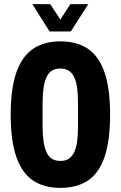

<svg xmlns="http://www.w3.org/2000/svg" viewBox="-20 -901 587 933"><path d="M273 12Q193 12 139.5 -24.5Q86 -61 59 -139.5Q32 -218 32 -344Q32 -469 59 -547.5Q86 -626 139.5 -663Q193 -700 273 -700Q355 -700 408.5 -663Q462 -626 488.5 -547.5Q515 -469 515 -344Q515 -218 488.5 -139.5Q462 -61 408.5 -24.5Q355 12 273 12ZM273 -119Q299 -119 315 -130Q331 -141 341 -162.5Q351 -184 355 -215Q359 -246 359 -287V-401Q359 -442 355 -473Q351 -504 341 -525Q331 -546 315 -557Q299 -568 273 -568Q248 -568 231.5 -557Q215 -546 205.5 -525Q196 -504 191.5 -473Q187 -442 187 -401V-287Q187 -246 191.5 -215Q196 -184 205.5 -162.5Q215 -141 231.5 -130Q248 -119 273 -119ZM137 -881H224L293 -776H254L322 -881H409L324 -748H221Z"/></svg>

Font: Archivo ExtraCondensed ExtraBold
Style: Regular
Weight: 800
Width: 2
Designer: Hector Gatti
Foundry: Omnibus-Type
Version: Version 2.001